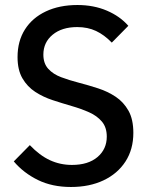

<svg xmlns="http://www.w3.org/2000/svg" viewBox="-20 -733 589 766"><path d="M263 13Q188 13 131 -15Q74 -43 35 -89L99 -154Q138 -113 179 -94Q220 -75 267 -75Q332 -75 369 -106.5Q406 -138 406 -188Q406 -225 386.5 -248Q367 -271 335.5 -285Q304 -299 266 -310Q228 -321 190 -333.5Q152 -346 120.5 -366.5Q89 -387 69.5 -420.5Q50 -454 50 -505Q50 -569 79.5 -615.5Q109 -662 163 -687.5Q217 -713 289 -713Q354 -713 406.5 -690.5Q459 -668 492 -630L426 -563Q396 -594 363 -609.5Q330 -625 288 -625Q227 -625 190 -594.5Q153 -564 153 -515Q153 -480 172.5 -458.5Q192 -437 224 -425Q256 -413 294.5 -403Q333 -393 371.5 -380.5Q410 -368 441.5 -347Q473 -326 492.5 -291.5Q512 -257 512 -203Q512 -137 480.5 -88.5Q449 -40 393 -13.5Q337 13 263 13Z"/></svg>

Font: SUSE Thin Medium
Style: Regular
Weight: 500
Version: Version 1.000